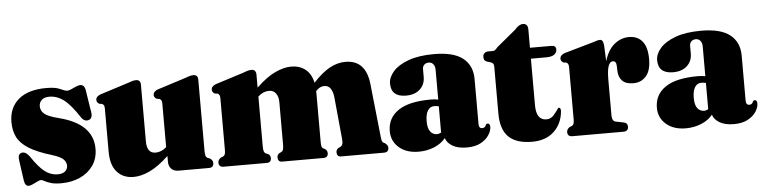

<svg xmlns="http://www.w3.org/2000/svg" viewBox="-40 -745 3726 937"><g transform="rotate(-5 1823.0 -277.0)"><path d="M214 -33.5Q238.5 -33.5 251 -44.2Q263.5 -55 263.5 -71.5Q263.5 -89 250 -102.8Q236.5 -116.5 195.5 -129.5Q123.5 -151 83.5 -176Q43.5 -201 27.5 -232.8Q11.5 -264.5 11.5 -307Q11.5 -377.5 59 -417.8Q106.5 -458 195.5 -458Q240.5 -458 263.2 -447Q286 -436 297 -436Q304.5 -436 316.5 -441.5Q328.5 -447 341 -452.5Q353.5 -458 362 -458Q369.5 -458 376 -453Q382.5 -448 386 -433.5L401.5 -334Q411 -293.5 391 -285.5Q369 -276 352 -300Q309 -366 276 -390.2Q243 -414.5 206.5 -414.5Q181 -414.5 168.5 -402.2Q156 -390 156 -372Q156 -350.5 173.5 -335Q191 -319.5 245.5 -306Q409 -264 409 -142Q409 -94.5 385 -60Q361 -25.5 320 -7Q279 11.5 227.5 11.5Q196.5 11.5 177 5.5Q157.5 -0.5 146.8 -6.8Q136 -13 130.5 -13Q124.5 -13 112.8 -7.2Q101 -1.5 89 4.2Q77 10 69 10Q51 10 47 -17L34 -108.5Q30.5 -128.5 33 -139.2Q35.5 -150 47.5 -153.5Q66 -158.5 85.5 -133.5Q122 -78.5 151.2 -56Q180.5 -33.5 214 -33.5Z M471.5 -122V-332.5Q471.5 -344 468.8 -349Q466 -354 459.5 -357L447.5 -358.5Q433.5 -365.5 433.5 -379Q433.5 -394.5 455 -403.5L594.5 -448Q610.5 -454 618.8 -456Q627 -458 635 -458Q657 -458 657 -434V-155.5Q657 -97.5 700 -97.5Q728 -97.5 753 -119.5V-332.5Q753 -344 750 -349Q747 -354 740.5 -357L728.5 -358.5Q714.5 -365.5 714.5 -379Q714.5 -394.5 736.5 -403.5L876 -448Q891.5 -454 900 -456Q908.5 -458 916 -458Q938 -458 938 -434V-82.5Q938 -66.5 940.8 -59.8Q943.5 -53 949.5 -50L961.5 -45.5Q975.5 -36 975.5 -22.5Q975.5 0 952 0H804Q780.5 0 768 -13.2Q755.5 -26.5 755.5 -47V-76Q704 -28 661.5 -8.2Q619 11.5 583 11.5Q532 11.5 501.8 -22Q471.5 -55.5 471.5 -122Z M1223 -434.5V-370Q1273.5 -418.5 1316.2 -438.2Q1359 -458 1394.5 -458Q1436 -458 1464.2 -435.8Q1492.5 -413.5 1502 -369.5Q1544.5 -416 1582.8 -437Q1621 -458 1660.5 -458Q1760.5 -458 1773 -338.5L1800.5 -80Q1802 -64.5 1804.2 -58.2Q1806.5 -52 1811.5 -49L1819.5 -45Q1825.5 -40 1829.2 -35Q1833 -30 1833 -22.5Q1833 0 1809.5 0H1599.5Q1579 0 1579 -22.5Q1579 -34.5 1590 -42L1599.5 -46.5Q1607 -50 1610.2 -58.2Q1613.5 -66.5 1612 -83L1592 -290.5Q1589 -318 1578.2 -333.8Q1567.5 -349.5 1547 -349.5Q1525.5 -349.5 1506.5 -328.5L1506 -328Q1506.5 -326.5 1506.5 -324.5V-79Q1506.5 -63 1508.5 -56.5Q1510.5 -50 1516 -47L1525 -42.5Q1536 -34 1536 -22.5Q1536 0 1513.5 0H1310.5Q1290 0 1290 -22.5Q1290 -34.5 1300.5 -42L1310 -46.5Q1317.5 -50 1320 -58.2Q1322.5 -66.5 1322.5 -84.5V-290.5Q1322.5 -317.5 1310.2 -333.5Q1298 -349.5 1277.5 -349.5Q1247.5 -349.5 1224 -327L1223 -326V-82Q1223 -65.5 1225.8 -57.8Q1228.5 -50 1234.5 -47L1247 -42Q1257.5 -34.5 1257.5 -22.5Q1257.5 0 1236 0H1024Q1000.5 0 1000.5 -22.5Q1000.5 -35.5 1014.5 -45.5L1026 -50Q1032 -53 1034.8 -59.5Q1037.5 -66 1037.5 -81V-332.5Q1037.5 -344.5 1034.8 -349.8Q1032 -355 1025.5 -358L1012.5 -359.5Q999 -366.5 999 -379.5Q999 -395.5 1021 -404.5L1161 -449Q1176 -455 1184.5 -457Q1193 -459 1201 -459Q1212 -459 1217.5 -452Q1223 -445 1223 -434.5Z M1847 -102Q1847 -166 1899.5 -202.2Q1952 -238.5 2060 -238.5Q2080.5 -238.5 2096 -235V-381Q2096 -398.5 2087.5 -408.8Q2079 -419 2065.5 -419Q2052 -419 2043.5 -411Q2035 -403 2035 -389.5V-351.5Q2035 -314.5 2010 -291.2Q1985 -268 1941.5 -268Q1868.5 -268 1868.5 -333.5Q1868.5 -363.5 1893.5 -392.2Q1918.5 -421 1969 -439.5Q2019.5 -458 2094.5 -458Q2190.5 -458 2236 -421.8Q2281.5 -385.5 2281.5 -319.5V-98.5Q2281.5 -77.5 2298.5 -77.5Q2312.5 -77.5 2317.5 -93.5Q2320 -97.5 2325.5 -97.5Q2337.5 -97.5 2337.5 -80Q2337.5 -62 2324.2 -41Q2311 -20 2284 -5Q2257 10 2215 10Q2172 10 2145.5 -5.5Q2119 -21 2111.5 -45Q2090 -18.5 2054.8 -4.2Q2019.5 10 1979.5 10Q1919.5 10 1883.2 -21.5Q1847 -53 1847 -102ZM2030.5 -134Q2030.5 -100 2042.8 -84Q2055 -68 2075 -67.5Q2085.5 -67.5 2096 -73.5V-202Q2086.5 -205 2073.5 -205Q2053.5 -205 2042 -187Q2030.5 -169 2030.5 -134Z M2370.5 -392.5 2347 -400Q2338.5 -403.5 2336 -409.5Q2333.5 -415.5 2333.5 -424Q2333.5 -434.5 2340.8 -441.2Q2348 -448 2359.5 -448H2384Q2388.5 -448 2393.2 -451.5Q2398 -455 2407 -465.5L2499.5 -542Q2520 -566.5 2539.5 -566.5Q2564 -566.5 2564 -537.5V-448H2668.5Q2691.5 -448 2691.5 -428.5Q2691.5 -414 2679 -404.2Q2666.5 -394.5 2639 -394.5H2564V-166.5Q2564 -93 2614 -93Q2635.5 -93 2649.8 -109.2Q2664 -125.5 2676 -143.5Q2680.5 -145.5 2684.5 -141.5Q2688.5 -137.5 2688 -126.5Q2682.5 -65.5 2642.5 -27.8Q2602.5 10 2535 10Q2458.5 10 2420.5 -26.5Q2382.5 -63 2382.5 -141.5V-367.5Q2382.5 -378 2380.5 -383.2Q2378.5 -388.5 2370.5 -392.5Z M2925.5 -429 2929 -350Q2945 -404.5 2977.5 -431.2Q3010 -458 3049.5 -458Q3092 -458 3115.2 -429.2Q3138.5 -400.5 3138.5 -343Q3138.5 -285.5 3114.2 -258.5Q3090 -231.5 3052.5 -231.5Q3015 -231.5 2997.2 -250Q2979.5 -268.5 2979 -302.5L2978.5 -322.5Q2978 -347 2961 -347Q2931.5 -347 2931.5 -261V-85Q2931.5 -56 2950 -52.5L2987.5 -45Q3007 -41.5 3007 -22.5Q3007 0 2982.5 0H2732.5Q2709 0 2709 -22.5Q2709 -35.5 2723 -45.5L2734.5 -50Q2740.5 -53 2743.2 -59.5Q2746 -66 2746 -81V-335Q2746 -347 2743.2 -352.2Q2740.5 -357.5 2734 -360.5L2721 -362Q2707.5 -369 2707.5 -382Q2707.5 -398 2729.5 -407L2871.5 -447.5Q2896.5 -456.5 2907 -456.5Q2915 -456.5 2919.2 -450.5Q2923.5 -444.5 2925.5 -429Z M3155.5 -102Q3155.5 -166 3208 -202.2Q3260.5 -238.5 3368.5 -238.5Q3389 -238.5 3404.5 -235V-381Q3404.5 -398.5 3396 -408.8Q3387.5 -419 3374 -419Q3360.5 -419 3352 -411Q3343.5 -403 3343.5 -389.5V-351.5Q3343.5 -314.5 3318.5 -291.2Q3293.5 -268 3250 -268Q3177 -268 3177 -333.5Q3177 -363.5 3202 -392.2Q3227 -421 3277.5 -439.5Q3328 -458 3403 -458Q3499 -458 3544.5 -421.8Q3590 -385.5 3590 -319.5V-98.5Q3590 -77.5 3607 -77.5Q3621 -77.5 3626 -93.5Q3628.5 -97.5 3634 -97.5Q3646 -97.5 3646 -80Q3646 -62 3632.8 -41Q3619.5 -20 3592.5 -5Q3565.5 10 3523.5 10Q3480.5 10 3454 -5.5Q3427.5 -21 3420 -45Q3398.5 -18.5 3363.2 -4.2Q3328 10 3288 10Q3228 10 3191.8 -21.5Q3155.5 -53 3155.5 -102ZM3339 -134Q3339 -100 3351.2 -84Q3363.5 -68 3383.5 -67.5Q3394 -67.5 3404.5 -73.5V-202Q3395 -205 3382 -205Q3362 -205 3350.5 -187Q3339 -169 3339 -134Z"/></g></svg>

Font: Fraunces 144pt Soft Black
Style: Regular
Weight: 900
Version: Version 1.000;[b76b70a41]